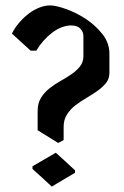

<svg xmlns="http://www.w3.org/2000/svg" viewBox="-20 -673 459 709"><path d="M195 -145 119 -192V-263Q119 -292 131.5 -312Q144 -332 163 -347Q182 -362 203.5 -374Q225 -386 244 -399Q263 -412 275.5 -428Q288 -444 288 -466V-539Q288 -555 277 -567Q266 -579 243 -579Q208 -579 173 -552.5Q138 -526 114 -486H93L24 -549Q35 -571 51.5 -590Q68 -609 86.5 -623Q105 -637 125.5 -645Q146 -653 165 -653Q186 -653 223 -640Q260 -627 295.5 -604Q331 -581 357.5 -548Q384 -515 384 -475V-404Q384 -382 371.5 -366.5Q359 -351 340 -337.5Q321 -324 299.5 -311.5Q278 -299 259 -284.5Q240 -270 227.5 -250.5Q215 -231 215 -205V-156ZM257 -35 171 16Q154 0 135.5 -17Q117 -34 100 -49V-59L186 -109Q203 -94 221.5 -77Q240 -60 257 -44Z"/></svg>

Font: Jaini Purva
Style: Regular
Weight: 400
Designer: Girish Dalvi, Maithili Shingre
Foundry: Ek Type
Version: Version 1.001;PS 1.000;hotconv 16.6.51;makeotf.lib2.5.65220